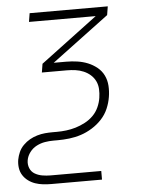

<svg xmlns="http://www.w3.org/2000/svg" viewBox="-59 -562 611 820"><g transform="rotate(-5 247.0 -152.5)"><path d="M128 215Q110 215 92.5 213Q75 211 59 205.5Q43 200 29.5 190Q16 180 7 166Q-2 152 -4.5 134.5Q-7 117 -4 99Q-1 83 6 67Q13 51 26 38Q39 25 54 16.5Q69 8 86 3Q103 -2 119.5 -3.5Q136 -5 153 -5H171Q191 -5 211.5 -7.5Q232 -10 252 -16Q272 -22 292 -32.5Q312 -43 327.5 -58.5Q343 -74 352 -94Q361 -114 364 -134Q367 -153 366 -171.5Q365 -190 357.5 -205.5Q350 -221 337 -232.5Q324 -244 307.5 -251Q291 -258 273 -260.5Q255 -263 236 -263H129L135 -300L379 -483H93L99 -520H434L428 -483L183 -300H236Q261 -300 284.5 -296.5Q308 -293 329 -284.5Q350 -276 368 -261.5Q386 -247 396 -226.5Q406 -206 407.5 -182Q409 -158 405 -134Q401 -109 390.5 -84.5Q380 -60 361.5 -40Q343 -20 319.5 -5.5Q296 9 271.5 17Q247 25 221.5 28Q196 31 171 31H153Q135 31 116.5 34Q98 37 80.5 46Q63 55 51 71Q39 87 36 105Q33 123 39.5 139Q46 155 60.5 163.5Q75 172 92.5 175Q110 178 128 178H345V215Z"/></g></svg>

Font: Iosevka Curly Extralight
Style: Italic
Weight: 200
Italic angle: -9°
Monospace: yes
Designer: Belleve Invis
Foundry: Belleve Invis
Version: Version 22.1.2; ttfautohint (v1.8.4)